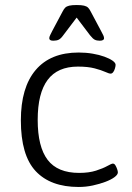

<svg xmlns="http://www.w3.org/2000/svg" viewBox="-20 -738 525 764"><path d="M293 6Q181 6 122 -57Q63 -120 63 -259Q63 -390 122 -459.5Q181 -529 293 -529Q322 -529 348.5 -524.5Q375 -520 395.5 -512.5Q416 -505 428 -496.5Q440 -488 440 -480Q440 -475 437.5 -466Q435 -457 430.5 -451Q426 -445 420 -445Q414 -445 398.5 -452Q383 -459 356.5 -466Q330 -473 290 -473Q209 -473 169.5 -420Q130 -367 130 -261Q130 -154 169.5 -102Q209 -50 295 -50Q334 -50 362 -59Q390 -68 407 -77.5Q424 -87 429 -87Q435 -87 439 -80.5Q443 -74 446 -65.5Q449 -57 449 -52Q449 -43 435.5 -33Q422 -23 399.5 -14.5Q377 -6 349.5 0Q322 6 293 6ZM192 -576Q184 -576 180 -578.5Q176 -581 176 -586Q176 -591 180 -599Q184 -607 188 -615L229 -692Q234 -702 239.5 -707.5Q245 -713 255.5 -715.5Q266 -718 285 -718Q304 -718 314.5 -715.5Q325 -713 330.5 -707.5Q336 -702 341 -692L382 -615Q388 -604 391 -597.5Q394 -591 394 -586Q394 -581 389.5 -578.5Q385 -576 377 -576Q365 -576 357 -580Q349 -584 338 -598L285 -668L232 -598Q222 -584 213.5 -580Q205 -576 192 -576Z"/></svg>

Font: Asap Light
Style: Regular
Weight: 300
Designer: Pablo Cosgaya
Foundry: Omnibus-Type
Version: Version 3.001